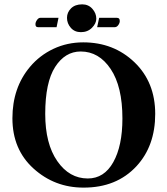

<svg xmlns="http://www.w3.org/2000/svg" viewBox="-20 -853 770 883"><path d="M436 -771H518.1Q531.2 -771 530.8 -755.9Q530.8 -747.1 523.9 -737.5Q517.1 -728 507.8 -728H426.8ZM240.2 -728H154.8Q142.6 -728 143.1 -742.2Q143.1 -751 150.1 -761Q157.2 -771 165 -771H249ZM288.1 -771Q288.1 -795.9 306.6 -814.5Q325.2 -833 357.9 -833Q386.7 -833 404.8 -812.5Q422.9 -792 422.9 -767.1Q422.9 -745.1 402.8 -725.1Q382.8 -705.1 352.1 -705.1Q323.2 -705.1 305.7 -725.1Q288.1 -745.1 288.1 -771ZM351.1 -616.2Q279.3 -616.2 233.6 -545.2Q188 -474.1 188 -329.1Q188 -191.9 243.4 -112.1Q298.8 -32.2 383.8 -32.2Q459 -32.2 501 -107.2Q543 -182.1 543 -308.1Q543 -455.1 489 -535.6Q435.1 -616.2 351.1 -616.2ZM693.8 -329.1Q693.8 -182.1 607.9 -88.9Q516.1 10.3 363.8 9.8Q231 9.8 134 -78.1Q37.1 -166 37.1 -309.1Q37.1 -449.7 118.2 -545.9Q162.6 -598.6 225.8 -628.4Q289.1 -658.2 362.8 -658.2Q502.9 -658.2 598.4 -566.7Q693.8 -475.1 693.8 -329.1Z"/></svg>

Font: Linux Libertine
Style: Bold
Weight: 700
Designer: Philipp H. Poll
Foundry: Philipp H. Poll
Version: Version 5.0.3